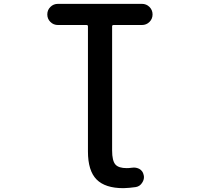

<svg xmlns="http://www.w3.org/2000/svg" viewBox="-20 -774 1040 1001"><path d="M623 207Q528.3 207 483.4 161.6Q438.5 116.2 438.5 15.6V-636.7Q438.5 -643.6 430.7 -643.6H282.2Q258.8 -643.6 242.7 -659.7Q226.6 -675.8 226.6 -698.7Q226.6 -721.7 242.7 -737.8Q258.8 -753.9 282.2 -753.9H719.7Q743.2 -753.9 759.3 -737.8Q775.4 -721.7 775.4 -698.7Q775.4 -675.8 759.3 -659.7Q743.2 -643.6 719.7 -643.6H572.3Q564.5 -643.6 564.5 -636.7V10.7Q564.5 64.5 582 84Q598.6 102.5 640.6 102.5Q653.3 102.5 666 100.6Q671.9 99.6 677.7 99.6Q692.4 99.6 706.1 106.4Q724.6 117.2 728.5 136.7Q730.5 142.6 730.5 149.4Q730.5 164.1 721.7 177.7Q710 197.3 688.5 201.2Q655.3 206.1 624 207Z"/></svg>

Font: Rounded Mgen+ 2m medium
Style: Regular
Weight: 500
Designer: [Source Han Sans]
Ryoko NISHIZUKA  (kana & ideographs); Paul D. Hunt (Latin, Greek & Cyrillic); Wenlong ZHANG  (bopomofo
Version: Version 1.059.20150602